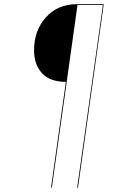

<svg xmlns="http://www.w3.org/2000/svg" viewBox="-20 -700 601 911"><path d="M345.2 -680.2H472.2L350.1 190.4H346.2L468.3 -676.3H347.7L226.1 190.4H222.2L292.5 -311.5Q215.8 -312 178.7 -353.3Q141.6 -394.5 141.6 -461.4Q141.6 -554.7 197.5 -617.4Q253.4 -680.2 345.2 -680.2Z"/></svg>

Font: Fira Sans Compressed Four
Style: Italic
Weight: 100
Width: 3
Italic angle: -8°
Designer: Carrois Corporate & Edenspiekermann AG
Foundry: Carrois Corporate GbR & Edenspiekermann AG
Version: Version 4.203;PS 004.203;hotconv 1.0.88;makeotf.lib2.5.64775